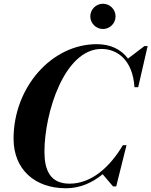

<svg xmlns="http://www.w3.org/2000/svg" viewBox="-20 -996 809 1026"><path d="M462.5 -908.5C462.5 -871.5 493 -841 530 -841C567.5 -841 597.5 -871.5 597.5 -908.5C597.5 -945.5 567.5 -976 530 -976C493 -976 462.5 -945.5 462.5 -908.5ZM332.5 10C407.5 10 473.5 -19.5 528.5 -65L584 0H601L656 -220H636.5C568.5 -105.5 470.5 -14.5 351.5 -14.5C247.5 -14.5 217.5 -88 217.5 -185C217.5 -392 323.5 -734.5 522.5 -734.5C603.5 -734.5 689 -679 698.5 -530H718.5L769 -750H752L664 -683C627 -732.5 569.5 -760 497.5 -760C254.5 -760 52.5 -528 52.5 -255C52.5 -92 164.5 10 332.5 10Z"/></svg>

Font: Bodoni* 11pt
Style: Bold Italic
Weight: 700
Italic angle: -13°
Version: Version 2.3